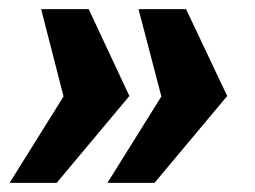

<svg xmlns="http://www.w3.org/2000/svg" viewBox="-20 -528 557 420"><path d="M215 -128 333 -317 283 -508H387L477 -318L318 -128ZM1 -128 119 -317 70 -508H174L263 -318L104 -128Z"/></svg>

Font: Sansita Swashed SemiBold
Style: Regular
Weight: 600
Designer: Pablo Cosgaya
Foundry: Omnibus-Type
Version: Version 1.003; ttfautohint (v1.8.3)